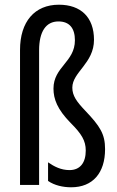

<svg xmlns="http://www.w3.org/2000/svg" viewBox="-20 -836 497 815"><path d="M379 -667C379 -763 323 -816 230 -816C127 -816 65 -744 65 -624V-51H146V-622C146 -702 175 -745 228 -745C275 -745 298 -716 298 -665C298 -573 207 -552 207 -460C207 -416 223 -372 280 -314C326 -268 344 -239 344 -197C344 -145 320 -114 275 -114C239 -114 210 -129 184 -147V-68C211 -49 248 -41 282 -41C374 -41 426 -102 426 -203C426 -267 405 -300 341 -367C305 -405 287 -430 287 -464C287 -530 379 -567 379 -667Z"/></svg>

Font: Noto Sans Tamil UI ExtraCondensed
Style: Regular
Weight: 400
Width: 2
Designer: Jelle Bosma - Monotype Design Team
Foundry: Monotype Imaging Inc.
Version: Version 2.004